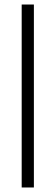

<svg xmlns="http://www.w3.org/2000/svg" viewBox="-20 -830 246 850"><path d="M76 0V-810H130V0Z"/></svg>

Font: Oswald ExtraLight
Style: Regular
Weight: 250
Designer: Vernon Adams
Foundry: Vernon Adams
Version: Version 4.100; ttfautohint (v1.8.1.43-b0c9)